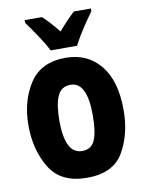

<svg xmlns="http://www.w3.org/2000/svg" viewBox="-87 -827 673 896"><g transform="rotate(-10 250.0 -378.5)"><path d="M253 9Q378 9 426.5 -75.5Q475 -160 475 -273Q475 -412 414 -486Q353 -560 250 -560Q133 -560 79 -477Q25 -394 25 -278Q25 -163 77 -77Q129 9 253 9ZM252 -118Q171 -118 171 -275Q171 -352 189 -392Q207 -432 251 -432Q329 -432 329 -275Q329 -194 312 -156Q295 -118 252 -118ZM188 -606H313Q329 -638 357 -681Q385 -724 407 -753V-766H326Q291 -734 249 -685Q205 -739 175 -766H93V-753Q115 -724 144.5 -679.5Q174 -635 188 -606Z"/></g></svg>

Font: Noto Sans Mono Condensed Extra
Style: Regular
Weight: 800
Width: 3
Designer: Monotype Design Team
Foundry: Monotype Imaging Inc.
Version: Version 1.900